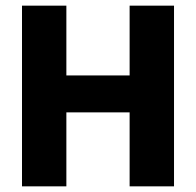

<svg xmlns="http://www.w3.org/2000/svg" viewBox="-20 -659 693 679"><path d="M214.7 0H57.8V-639H214.7ZM595.4 0H438.4V-639H595.4ZM148 -392.2H497.3V-261.6H148Z"/></svg>

Font: Anek Bangla Medium
Style: Regular
Weight: 500
Designer: Sulekha Rajkumar (Bangla), Yesha Goshar (Latin)
Foundry: Ek Type
Version: Version 1.003